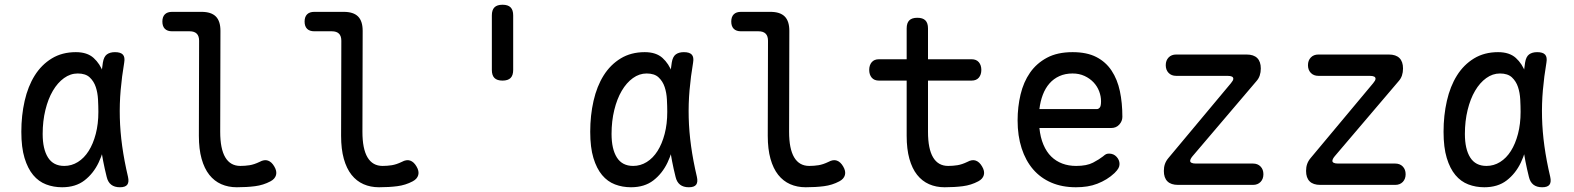

<svg xmlns="http://www.w3.org/2000/svg" viewBox="-20 -780 6640 810"><path d="M242 10Q206 10 174.5 -2Q143 -14 120 -41.5Q97 -69 83.5 -113.5Q70 -158 70 -224Q70 -293 84 -354.5Q98 -416 126.5 -461.5Q155 -507 198.5 -533.5Q242 -560 300 -560Q348 -560 375 -535.5Q402 -511 415.5 -473.5Q429 -436 432 -391.5Q435 -347 435 -308Q435 -253 426.5 -196.5Q418 -140 396 -94Q374 -48 336.5 -19Q299 10 242 10ZM251 -80Q282 -80 308.5 -96.5Q335 -113 354 -143Q373 -173 384 -215Q395 -257 395 -308Q395 -332 393.5 -360.5Q392 -389 384 -413Q376 -437 358.5 -453.5Q341 -470 308 -470Q277 -470 250 -450.5Q223 -431 203 -397Q183 -363 171.5 -316Q160 -269 160 -215Q160 -151 182.5 -115.5Q205 -80 251 -80ZM414 -516Q418 -541 431 -550.5Q444 -560 465 -560Q489 -560 498.5 -549.5Q508 -539 504 -516Q494 -457 489 -399.5Q484 -342 485.5 -283.5Q487 -225 495.5 -163.5Q504 -102 520 -34Q525 -12 517 -1Q509 10 486 10Q463 10 449 -1Q435 -12 430 -34Q413 -102 405 -163.5Q397 -225 396 -283.5Q395 -342 400 -399.5Q405 -457 414 -516Z M909 -224Q909 -152 930.5 -116Q952 -80 994 -80Q1014 -80 1033 -83Q1052 -86 1075 -97Q1095 -108 1110.5 -102.5Q1126 -97 1137 -78Q1149 -58 1144.5 -41.5Q1140 -25 1121 -15Q1091 1 1056 5.5Q1021 10 979 10Q943 10 913.5 -3Q884 -16 863 -42.5Q842 -69 830.5 -110Q819 -151 819 -207L820 -608Q820 -628 810 -638Q800 -648 780 -648H706Q686 -648 675.5 -658.5Q665 -669 665 -689Q665 -709 675.5 -719.5Q686 -730 706 -730H830Q871 -730 890.5 -710.5Q910 -691 910 -650Z M1509 -224Q1509 -152 1530.5 -116Q1552 -80 1594 -80Q1614 -80 1633 -83Q1652 -86 1675 -97Q1695 -108 1710.5 -102.5Q1726 -97 1737 -78Q1749 -58 1744.5 -41.5Q1740 -25 1721 -15Q1691 1 1656 5.5Q1621 10 1579 10Q1543 10 1513.5 -3Q1484 -16 1463 -42.5Q1442 -69 1430.5 -110Q1419 -151 1419 -207L1420 -608Q1420 -628 1410 -638Q1400 -648 1380 -648H1306Q1286 -648 1275.5 -658.5Q1265 -669 1265 -689Q1265 -709 1275.5 -719.5Q1286 -730 1306 -730H1430Q1471 -730 1490.5 -710.5Q1510 -691 1510 -650Z M2055 -715Q2055 -738 2066 -749Q2077 -760 2100 -760Q2123 -760 2134 -749Q2145 -738 2145 -715V-485Q2145 -462 2134 -451Q2123 -440 2100 -440Q2077 -440 2066 -451Q2055 -462 2055 -485Z M2642 10Q2606 10 2574.5 -2Q2543 -14 2520 -41.5Q2497 -69 2483.5 -113.5Q2470 -158 2470 -224Q2470 -293 2484 -354.5Q2498 -416 2526.5 -461.5Q2555 -507 2598.5 -533.5Q2642 -560 2700 -560Q2748 -560 2775 -535.5Q2802 -511 2815.5 -473.5Q2829 -436 2832 -391.5Q2835 -347 2835 -308Q2835 -253 2826.5 -196.5Q2818 -140 2796 -94Q2774 -48 2736.5 -19Q2699 10 2642 10ZM2651 -80Q2682 -80 2708.5 -96.5Q2735 -113 2754 -143Q2773 -173 2784 -215Q2795 -257 2795 -308Q2795 -332 2793.5 -360.5Q2792 -389 2784 -413Q2776 -437 2758.5 -453.5Q2741 -470 2708 -470Q2677 -470 2650 -450.5Q2623 -431 2603 -397Q2583 -363 2571.5 -316Q2560 -269 2560 -215Q2560 -151 2582.5 -115.5Q2605 -80 2651 -80ZM2814 -516Q2818 -541 2831 -550.5Q2844 -560 2865 -560Q2889 -560 2898.5 -549.5Q2908 -539 2904 -516Q2894 -457 2889 -399.5Q2884 -342 2885.5 -283.5Q2887 -225 2895.5 -163.5Q2904 -102 2920 -34Q2925 -12 2917 -1Q2909 10 2886 10Q2863 10 2849 -1Q2835 -12 2830 -34Q2813 -102 2805 -163.5Q2797 -225 2796 -283.5Q2795 -342 2800 -399.5Q2805 -457 2814 -516Z M3309 -224Q3309 -152 3330.5 -116Q3352 -80 3394 -80Q3414 -80 3433 -83Q3452 -86 3475 -97Q3495 -108 3510.5 -102.5Q3526 -97 3537 -78Q3549 -58 3544.5 -41.5Q3540 -25 3521 -15Q3491 1 3456 5.5Q3421 10 3379 10Q3343 10 3313.5 -3Q3284 -16 3263 -42.5Q3242 -69 3230.5 -110Q3219 -151 3219 -207L3220 -608Q3220 -628 3210 -638Q3200 -648 3180 -648H3106Q3086 -648 3075.5 -658.5Q3065 -669 3065 -689Q3065 -709 3075.5 -719.5Q3086 -730 3106 -730H3230Q3271 -730 3290.5 -710.5Q3310 -691 3310 -650Z M4079 -530Q4099 -530 4109.5 -517.5Q4120 -505 4120 -485Q4120 -465 4109.5 -452.5Q4099 -440 4079 -440H3688Q3668 -440 3657.5 -452.5Q3647 -465 3647 -485Q3647 -505 3657.5 -517.5Q3668 -530 3688 -530ZM4061 -97Q4081 -108 4096.5 -102.5Q4112 -97 4123 -78Q4135 -58 4130.5 -41.5Q4126 -25 4107 -15Q4077 1 4042 5.5Q4007 10 3965 10Q3929 10 3899.5 -3Q3870 -16 3849 -42.5Q3828 -69 3816.5 -110Q3805 -151 3805 -207V-660Q3805 -683 3816 -694Q3827 -705 3850 -705Q3873 -705 3884 -694Q3895 -683 3895 -660V-224Q3895 -152 3916.5 -116Q3938 -80 3980 -80Q4000 -80 4019 -83Q4038 -86 4061 -97Z M4659 -132Q4678 -132 4690.5 -118.5Q4703 -105 4703 -88Q4703 -79 4698.5 -70.5Q4694 -62 4682 -50Q4666 -35 4648 -24Q4630 -13 4609.5 -5Q4589 3 4566.5 6.5Q4544 10 4519 10Q4461 10 4415.5 -9.5Q4370 -29 4338.5 -65.5Q4307 -102 4290 -154.5Q4273 -207 4273 -272Q4273 -329 4285.5 -381.5Q4298 -434 4325.5 -473.5Q4353 -513 4397 -536.5Q4441 -560 4505 -560Q4565 -560 4605 -539.5Q4645 -519 4669.5 -482Q4694 -445 4704.5 -395.5Q4715 -346 4715 -287Q4715 -269 4702 -254.5Q4689 -240 4668 -240H4365Q4369 -200 4382 -169.5Q4395 -139 4415 -119.5Q4435 -100 4461.5 -90Q4488 -80 4520 -80Q4565 -80 4591.5 -94Q4618 -108 4633 -120Q4641 -127 4646 -129.5Q4651 -132 4659 -132ZM4609 -320Q4614 -320 4619.5 -326Q4625 -332 4625 -353Q4625 -374 4617 -395Q4609 -416 4593.5 -432.5Q4578 -449 4555.5 -459.5Q4533 -470 4505 -470Q4474 -470 4449.5 -459Q4425 -448 4407.5 -428Q4390 -408 4379.5 -380.5Q4369 -353 4365 -320Z M4950 0Q4920 0 4905 -15Q4890 -30 4890 -59Q4890 -75 4894.5 -88Q4899 -101 4909 -113L5173 -429Q5178 -435 5180.5 -439.5Q5183 -444 5183 -448Q5183 -454 5177 -457Q5171 -460 5158 -460H4942Q4922 -460 4910 -472.5Q4898 -485 4898 -505Q4898 -525 4910 -537.5Q4922 -550 4942 -550H5239Q5269 -550 5284 -535Q5299 -520 5299 -491Q5299 -475 5294.5 -461.5Q5290 -448 5280 -437L5011 -121Q5006 -115 5003.5 -110Q5001 -105 5001 -101Q5001 -96 5007 -93Q5013 -90 5025 -90H5266Q5286 -90 5298 -77.5Q5310 -65 5310 -45Q5310 -25 5298 -12.5Q5286 0 5266 0Z M5550 0Q5520 0 5505 -15Q5490 -30 5490 -59Q5490 -75 5494.5 -88Q5499 -101 5509 -113L5773 -429Q5778 -435 5780.5 -439.5Q5783 -444 5783 -448Q5783 -454 5777 -457Q5771 -460 5758 -460H5542Q5522 -460 5510 -472.5Q5498 -485 5498 -505Q5498 -525 5510 -537.5Q5522 -550 5542 -550H5839Q5869 -550 5884 -535Q5899 -520 5899 -491Q5899 -475 5894.5 -461.5Q5890 -448 5880 -437L5611 -121Q5606 -115 5603.5 -110Q5601 -105 5601 -101Q5601 -96 5607 -93Q5613 -90 5625 -90H5866Q5886 -90 5898 -77.5Q5910 -65 5910 -45Q5910 -25 5898 -12.5Q5886 0 5866 0Z M6242 10Q6206 10 6174.5 -2Q6143 -14 6120 -41.5Q6097 -69 6083.5 -113.5Q6070 -158 6070 -224Q6070 -293 6084 -354.5Q6098 -416 6126.5 -461.5Q6155 -507 6198.5 -533.5Q6242 -560 6300 -560Q6348 -560 6375 -535.5Q6402 -511 6415.5 -473.5Q6429 -436 6432 -391.5Q6435 -347 6435 -308Q6435 -253 6426.5 -196.5Q6418 -140 6396 -94Q6374 -48 6336.5 -19Q6299 10 6242 10ZM6251 -80Q6282 -80 6308.5 -96.5Q6335 -113 6354 -143Q6373 -173 6384 -215Q6395 -257 6395 -308Q6395 -332 6393.5 -360.5Q6392 -389 6384 -413Q6376 -437 6358.5 -453.5Q6341 -470 6308 -470Q6277 -470 6250 -450.5Q6223 -431 6203 -397Q6183 -363 6171.5 -316Q6160 -269 6160 -215Q6160 -151 6182.5 -115.5Q6205 -80 6251 -80ZM6414 -516Q6418 -541 6431 -550.5Q6444 -560 6465 -560Q6489 -560 6498.5 -549.5Q6508 -539 6504 -516Q6494 -457 6489 -399.5Q6484 -342 6485.5 -283.5Q6487 -225 6495.5 -163.5Q6504 -102 6520 -34Q6525 -12 6517 -1Q6509 10 6486 10Q6463 10 6449 -1Q6435 -12 6430 -34Q6413 -102 6405 -163.5Q6397 -225 6396 -283.5Q6395 -342 6400 -399.5Q6405 -457 6414 -516Z"/></svg>

Font: Maple Mono
Style: Regular
Weight: 400
Monospace: yes
Designer: subframe7536
Version: Version 7.300